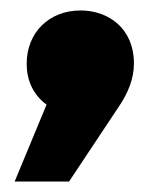

<svg xmlns="http://www.w3.org/2000/svg" viewBox="-20 -217 305 367"><path d="M134 -197C74 -197 31 -155 31 -95C31 -64 43 -36 69 -17L8 130H112L209 -16C224 -39 236 -65 236 -96C236 -162 188 -197 134 -197Z"/></svg>

Font: Montserrat arm Black
Style: Regular
Weight: 900
Designer: Julieta Ulanovsky
Foundry: Julieta Ulanovsky
Version: Version 6.000;PS 006.000;hotconv 1.0.88;makeotf.lib2.5.64775